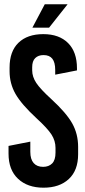

<svg xmlns="http://www.w3.org/2000/svg" viewBox="-20 -870 397 900"><path d="M210 -740.2H131.8L189.9 -850.1H296.9ZM183.1 -710Q257.3 -710 299.1 -668.2Q340.8 -626.5 340.8 -549.8V-540L238.8 -520V-542Q238.8 -577.6 225.3 -594.7Q211.9 -611.8 184.1 -611.8Q159.7 -611.8 145.3 -597.9Q130.9 -584 130.9 -555.2V-540Q130.9 -510.3 149.9 -481.4Q168.9 -452.6 220.2 -405.8Q291 -340.8 318.6 -291.5Q346.2 -242.2 346.2 -181.2V-147Q346.2 -71.3 302.5 -30.8Q258.8 9.8 184.1 9.8Q108.9 9.8 64.5 -32Q20 -73.7 20 -149.9V-186L122.1 -206.1V-158.2Q122.1 -123.5 137.7 -105.7Q153.3 -87.9 182.1 -87.9Q208.5 -87.9 224.4 -103.8Q240.2 -119.6 240.2 -154.8V-176.8Q240.2 -210 221.4 -239.3Q202.6 -268.6 150.9 -315.9Q80.6 -380.9 52.7 -429.7Q24.9 -478.5 24.9 -536.1V-553.2Q24.9 -629.4 66.7 -669.7Q108.4 -710 183.1 -710Z"/></svg>

Font: BaseOne
Style: Regular
Weight: 400
Designer: Domenico Catapano
Foundry: Design by Basse
Version: Version 1.000;PS 001.001;hotconv 1.0.56